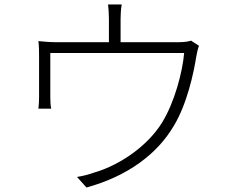

<svg xmlns="http://www.w3.org/2000/svg" viewBox="-20 -811 1040 855"><path d="M831 -630C821 -627 806 -623 771 -623H517V-727C517 -743 518 -768 522 -791H461C464 -768 465 -743 465 -727V-623H239C206 -623 177 -625 151 -628C154 -607 154 -576 154 -556V-379C154 -364 153 -340 151 -327H208C205 -339 204 -363 204 -378V-575H800C793 -492 758 -356 701 -264C637 -161 515 -77 404 -44C378 -35 349 -27 323 -23L365 24C551 -27 681 -127 753 -249C813 -347 843 -488 854 -559C857 -577 862 -597 866 -607Z"/></svg>

Font: Noto Sans CJK JP Light
Style: Regular
Weight: 300
Designer: Ryoko NISHIZUKA (kana & ideographs); Paul D. Hunt (Latin, Greek & Cyrillic); Wenlong ZHANG (bopomofo); Sandoll Communica
Foundry: Adobe Systems Incorporated
Version: Version 1.004;PS 1.004;hotconv 1.0.82;makeotf.lib2.5.63406